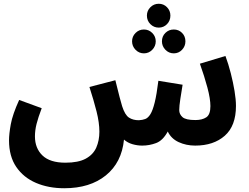

<svg xmlns="http://www.w3.org/2000/svg" viewBox="-20 -770 1326 1022"><path d="M322 232Q238 232 171.5 203.5Q105 175 66.5 118.5Q28 62 28 -23Q28 -57 37.5 -109Q47 -161 82 -238L202 -194Q183 -144 174.5 -110Q166 -76 166 -44Q166 19 206 57.5Q246 96 328 96Q397 96 436.5 74.5Q476 53 492.5 15.5Q509 -22 509 -69Q509 -117 494 -176.5Q479 -236 456 -307L594 -343Q608 -286 616.5 -253.5Q625 -221 630 -205Q645 -158 666.5 -144Q688 -130 719 -130Q738 -131 753 -136.5Q768 -142 780.5 -162Q793 -182 803.5 -224.5Q814 -267 823 -340L952 -319Q946 -283 940 -244Q934 -205 934 -184Q934 -162 951.5 -146.5Q969 -131 1020 -131Q1056 -131 1078 -145.5Q1100 -160 1100 -205Q1100 -244 1084 -304Q1068 -364 1044 -431L1180 -472Q1196 -429 1208.5 -380Q1221 -331 1228.5 -285.5Q1236 -240 1236 -206Q1236 -100 1176.5 -47.5Q1117 5 1019 5Q971 5 931 -13.5Q891 -32 873 -70Q847 -22 811 -8.5Q775 5 737 5Q711 5 685 -2.5Q659 -10 640 -27Q628 95 543.5 163.5Q459 232 322 232ZM825 -623Q799 -623 780.5 -641.5Q762 -660 762 -687Q762 -713 780.5 -731.5Q799 -750 825 -750Q851 -750 869 -731.5Q887 -713 887 -687Q887 -660 869 -641.5Q851 -623 825 -623ZM746 -486Q720 -486 701.5 -505Q683 -524 683 -550Q683 -576 701.5 -594.5Q720 -613 746 -613Q772 -613 790.5 -594.5Q809 -576 809 -550Q809 -524 790.5 -505Q772 -486 746 -486ZM905 -486Q879 -486 860.5 -505Q842 -524 842 -550Q842 -577 860.5 -595Q879 -613 905 -613Q931 -613 949 -595Q967 -577 967 -550Q967 -524 949 -505Q931 -486 905 -486Z"/></svg>

Font: Noto Sans Arabic SemCond
Style: Bold
Weight: 700
Width: 4
Designer: Monotype Design Team, Nadine Chahine, Nizar Qandah and Khaled Hosny
Foundry: Monotype Imaging Inc.
Version: Version 2.012; ttfautohint (v1.8.4.7-5d5b)